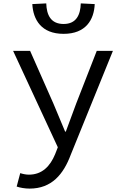

<svg xmlns="http://www.w3.org/2000/svg" viewBox="-20 -866 740 1129"><path d="M170 -842C175 -750 223 -667 354 -667C485 -667 533 -750 537 -842L455 -846C453 -779 429 -725 354 -725C278 -725 254 -779 252 -846ZM78 231C98 238 127 243 154 243C284 243 353 159 396 44L644 -567H549L428 -257C409 -206 387 -145 367 -92H363L294 -257L157 -567H57L320 0L304 41C275 111 228 161 150 161C132 161 114 157 99 152Z"/></svg>

Font: Kawkab Mono Light
Style: Bold
Weight: 400
Monospace: yes
Designer: Abdullah Arif
Foundry: Abdullah Arif
Version: Version 1.000;PS 000.500;hotconv 1.0.88;makeotf.lib2.5.64775